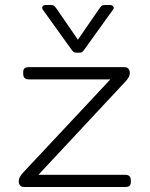

<svg xmlns="http://www.w3.org/2000/svg" viewBox="-20 -749 599 769"><path d="M263 -555 151 -711Q149 -713 149 -718Q149 -723 153 -726Q157 -729 163 -729H182Q193 -729 197 -725.5Q201 -722 208 -712L292 -590L376 -712Q383 -722 387 -725.5Q391 -729 402 -729H421Q429 -729 433.5 -723Q438 -717 433 -711L321 -555Q313 -544 309.5 -541Q306 -538 298 -538H286Q278 -538 274.5 -541Q271 -544 263 -555ZM55 -23Q55 -39 72 -57L422 -431H96Q73 -431 73 -453V-460Q73 -471 78.5 -475.5Q84 -480 96 -480H478Q489 -480 494.5 -473.5Q500 -467 500 -457Q500 -441 483 -423L134 -49H481Q504 -49 504 -27V-20Q504 -9 498.5 -4.5Q493 0 481 0H77Q66 0 60.5 -6.5Q55 -13 55 -23Z"/></svg>

Font: Mitr ExtraLight
Style: Regular
Weight: 250
Designer: Thanarat Vachiruckul
Foundry: Cadson Demak Co.,Ltd.
Version: Version 1.000